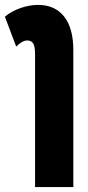

<svg xmlns="http://www.w3.org/2000/svg" viewBox="-23 -544 359 783"><path d="M120 219V-324Q120 -354 112.5 -366.5Q105 -379 88 -379Q68 -379 43 -354L-3 -476Q23 -498 60 -511Q97 -524 132 -524Q201 -524 238.5 -476.5Q276 -429 276 -340V219Z"/></svg>

Font: Noto Sans Thai Looped UI Condensed Black
Style: Regular
Weight: 900
Width: 3
Designer: Cadson Demak Team
Foundry: Cadson Demak Co., Ltd.
Version: Version 1.000; ttfautohint (v1.8.4.7-5d5b)